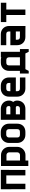

<svg xmlns="http://www.w3.org/2000/svg" viewBox="2062 -2732 756 4919"><g transform="rotate(-90 2439.5 -273.0)"><path d="M50 -629H546L545 0H405V-489H191V0H51L50 -629Z M926 -625Q969 -625 1007.5 -608.5Q1046 -592 1074.5 -563.5Q1103 -535 1119.5 -496.5Q1136 -458 1136 -415V-208Q1136 -164 1119.5 -126Q1103 -88 1074.5 -59.5Q1046 -31 1008 -14.5Q970 2 926 2H786V75H646V-625ZM996 -415Q996 -444 975.5 -464.5Q955 -485 926 -485H786V-138H926Q955 -138 975.5 -158.5Q996 -179 996 -208Z M1730 -210Q1730 -163 1715 -124Q1700 -85 1672.5 -57.5Q1645 -30 1606 -15Q1567 0 1520 0H1446Q1400 0 1361.5 -15.5Q1323 -31 1295 -59Q1267 -87 1251.5 -125.5Q1236 -164 1236 -210V-421Q1236 -465 1252 -503.5Q1268 -542 1296.5 -570.5Q1325 -599 1363.5 -615Q1402 -631 1446 -631H1520Q1565 -631 1603.5 -615Q1642 -599 1670 -571Q1698 -543 1714 -504.5Q1730 -466 1730 -421ZM1590 -210V-421Q1590 -453 1571 -472Q1552 -491 1520 -491H1446Q1416 -491 1396 -471Q1376 -451 1376 -421V-210Q1376 -140 1446 -140H1520Q1590 -140 1590 -210Z M2286 -313Q2322 -268 2322 -210Q2322 -164 2306.5 -125.5Q2291 -87 2263 -59Q2235 -31 2196.5 -15.5Q2158 0 2112 0H1832V-2H1830V-630H2112Q2158 -630 2196.5 -614Q2235 -598 2263 -570Q2291 -542 2306.5 -503.5Q2322 -465 2322 -419Q2322 -360 2286 -313ZM2146 -385Q2161 -385 2171.5 -395Q2182 -405 2182 -420Q2182 -490 2112 -490H1970V-385ZM2112 -140Q2182 -140 2182 -209Q2182 -224 2171.5 -234.5Q2161 -245 2146 -245H1970V-140Z M2914 0H2632Q2586 0 2547.5 -15.5Q2509 -31 2481 -59Q2453 -87 2437.5 -125.5Q2422 -164 2422 -210V-420Q2422 -466 2437.5 -504.5Q2453 -543 2481 -571Q2509 -599 2547.5 -614.5Q2586 -630 2632 -630H2704Q2750 -630 2788.5 -614.5Q2827 -599 2855 -571Q2883 -543 2898.5 -504.5Q2914 -466 2914 -420V-245H2562V-210Q2562 -140 2632 -140H2914ZM2562 -420V-385H2774V-420Q2774 -490 2704 -490H2632Q2562 -490 2562 -420Z M3014 -140H3083V-419Q3083 -465 3098.5 -503.5Q3114 -542 3142 -570Q3170 -598 3208.5 -613.5Q3247 -629 3293 -629H3361Q3395 -629 3431 -618V-629H3571V-140H3641V85H3572L3529 0H3126L3083 85H3014ZM3431 -419Q3431 -451 3412 -470Q3393 -489 3361 -489H3293Q3223 -489 3223 -419V-140H3431Z M3741 -630H4023Q4068 -630 4106.5 -614Q4145 -598 4173 -570Q4201 -542 4217 -503.5Q4233 -465 4233 -420V2Q4180 1 4128 0.5Q4076 0 4023 0H3951Q3905 0 3866.5 -15.5Q3828 -31 3800 -59Q3772 -87 3756.5 -125.5Q3741 -164 3741 -210V-385H4093V-420Q4093 -490 4023 -490H3741ZM4093 -245H3881V-210Q3881 -140 3951 -140H4093Z M4829 -489H4654V0H4514V-489H4333V-629H4829V-489Z"/></g></svg>

Font: CAT North
Style: Regular
Weight: 400
Designer: Peter Wiegel
Foundry: Peter Wiegel
Version: Version 1.000